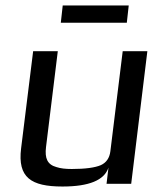

<svg xmlns="http://www.w3.org/2000/svg" viewBox="-20 -671 558 701"><path d="M208 10C305 10 361 -13 376 -59L369 0H459L518 -484H428L383 -119C380 -94 368 -77 348 -68C327 -59 292 -54 242 -54C219 -54 201 -56 186 -61C153 -70 143 -93 148 -134L191 -484H101L57 -129C44 -23 93 10 208 10ZM443 -588 450 -651H209L202 -588Z"/></svg>

Font: Gamestation Display
Style: Italic
Weight: 400
Designer: Jonas Hecksher
Foundry: Jonas Hecksher, Playtypeª, e-types AS
Version: Version 1.003